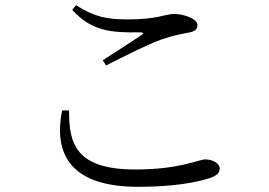

<svg xmlns="http://www.w3.org/2000/svg" viewBox="-20 -721 1040 742"><path d="M259 -683C333 -602 405 -594 522 -596C536 -595 537 -592 526 -585C490 -561 427 -520 377 -488L390 -468C459 -503 550 -549 600 -567C650 -585 680 -589 708 -595C733 -599 743 -607 743 -625C743 -648 691 -667 654 -667C615 -667 592 -646 473 -646C395 -646 345 -655 274 -701ZM247 -294C246 -167 272 -66 503 -66C676 -66 747 -105 774 -105C799 -105 829 -91 829 -70C829 -52 818 -42 788 -32C742 -17 653 1 514 1C260 1 185 -118 220 -294Z"/></svg>

Font: Source Han Serif KR
Style: Regular
Weight: 400
Designer: Ryoko NISHIZUKA 西塚涼子 (kana & ideographs); Frank Grießhammer (Latin, Greek & Cyrillic); Wenlong ZHANG 张文龙 (bopomofo); San
Foundry: Adobe
Version: Version 2.001;hotconv 1.1.0;makeotfexe 2.6.0